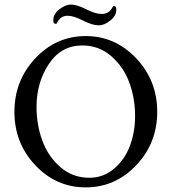

<svg xmlns="http://www.w3.org/2000/svg" viewBox="-20 -809 751 839"><path d="M339.8 -610.4Q247.1 -610.4 193.4 -529.3Q139.6 -448.2 139.6 -341.8Q139.6 -263.7 165 -194.3Q190.4 -125 244.1 -78.6Q297.9 -32.2 370.1 -32.2Q432.6 -32.2 479.5 -72.8Q526.4 -113.3 548.3 -173.3Q570.3 -233.4 570.3 -301.8Q570.3 -379.9 544.9 -448.7Q519.5 -517.6 465.8 -564Q412.1 -610.4 339.8 -610.4ZM134.3 -86.9Q43 -183.6 43 -320.3Q43 -457 134.3 -554.2Q225.6 -651.4 354.5 -651.4Q483.4 -651.4 575.2 -554.2Q667 -457 667 -320.3Q667 -183.6 575.2 -86.9Q483.4 9.8 354.5 9.8Q225.6 9.8 134.3 -86.9ZM423.8 -748Q459 -748 473.6 -781.2Q475.6 -782.2 479.5 -782.2Q488.3 -782.2 488.3 -766.6Q488.3 -739.3 461.4 -718.8Q434.6 -698.2 412.1 -698.2Q383.8 -698.2 342.8 -719.2Q301.8 -740.2 275.4 -740.2Q243.2 -740.2 227.5 -706.1Q225.6 -705.1 221.7 -705.1Q212.9 -705.1 212.9 -720.7Q212.9 -748 239.7 -768.6Q266.6 -789.1 289.1 -789.1Q316.4 -789.1 356.4 -768.6Q396.5 -748 423.8 -748Z"/></svg>

Font: Crimson Text
Style: Roman
Weight: 400
Version: Version 0.13